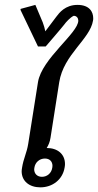

<svg xmlns="http://www.w3.org/2000/svg" viewBox="-20 -778 411 805"><path d="M168.3 -113.3C188.3 -113.3 200 -100.8 200 -82.5C200 -80 199.2 -77.5 199.2 -75C195.8 -52.5 178.3 -36.7 155.8 -36.7C135.8 -36.7 123.3 -50 123.3 -68.3C123.3 -70.8 124.2 -72.5 124.2 -75C127.5 -97.5 145.8 -113.3 168.3 -113.3ZM65.8 -736.7 139.2 -583.3H171.7C171.7 -583.3 240 -662.5 250 -675.8C255 -683.3 275 -705.8 289.2 -711.7C302.5 -711.7 308.3 -700.8 308.3 -691.7C308.3 -639.2 155 -532.5 139.2 -433.3L98.3 -175C92.5 -137.5 78.3 -113.3 72.5 -75C71.7 -70 70.8 -65 70.8 -60C70.8 -18.3 103.3 7.5 149.2 7.5C200 7.5 242.5 -25 250.8 -75C251.7 -80 252.5 -85 252.5 -90C252.5 -131.7 221.7 -157.5 175.8 -157.5C183.3 -169.2 189.2 -183.3 191.7 -200L228.3 -433.3C246.7 -550 357.5 -613.3 370 -691.7C370.8 -695 370.8 -698.3 370.8 -701.7C370.8 -727.5 355.8 -757.5 305 -757.5C253.3 -757.5 228.3 -724.2 215.8 -707.5C201.7 -689.2 184.2 -665.8 170 -646.7C167.5 -658.3 164.2 -671.7 159.2 -684.2L128.3 -757.5L66.7 -740.8Z"/></svg>

Font: Boon Medium
Style: Italic
Weight: 500
Italic angle: -9°
Designer: Sungsit Sawaiwan
Foundry: FontUni
Version: Version 3.0